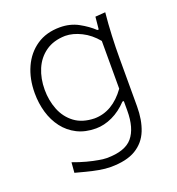

<svg xmlns="http://www.w3.org/2000/svg" viewBox="-133 -634 877 952"><g transform="rotate(-20 305.0 -157.5)"><path d="M289.1 210.9Q261.7 210.9 228.3 204.8Q194.8 198.7 163.3 190.4Q131.8 182.1 109.9 176.3L114.3 122.1Q150.4 135.7 184.6 144.8Q218.8 153.8 245.6 158.2Q272.5 162.6 286.1 162.6Q383.3 162.6 422.6 115.7Q461.9 68.8 461.9 -23.9V-74.2H454.6Q417.5 -34.7 373.8 -14.2Q330.1 6.3 286.6 6.3Q230.5 6.3 188 -15.1Q145.5 -36.6 116.9 -74Q88.4 -111.3 74.2 -159.7Q60.1 -208 60.1 -261.7Q60.1 -337.4 87.2 -397.2Q114.3 -457 165.3 -491.7Q216.3 -526.4 288.1 -526.4Q342.3 -526.4 385.5 -502.7Q428.7 -479 459 -450.2H466.3L472.7 -515.6L525.9 -519.5Q520 -460 517.3 -399.2Q514.6 -338.4 514.6 -281.2V-27.3Q514.6 44.4 493.2 98.1Q471.7 151.9 422.4 181.4Q373 210.9 289.1 210.9ZM296.9 -43Q392.6 -43.9 461.4 -139.6V-391.6Q426.8 -433.6 383.1 -455.3Q339.4 -477.1 298.8 -477.5Q236.3 -476.1 194.8 -446.5Q153.3 -417 132.8 -368.4Q112.3 -319.8 112.3 -260.7Q112.3 -204.1 131.8 -154.8Q151.4 -105.5 192.1 -75Q232.9 -44.4 296.9 -43Z"/></g></svg>

Font: Pinar-VF
Style: Regular
Weight: 300
Designer: Amin Abedi
Version: Version 3.0